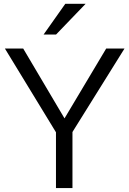

<svg xmlns="http://www.w3.org/2000/svg" viewBox="-20 -958 658 978"><path d="M349.1 0H265.1V-284.2L4.9 -710.9H98.1L308.6 -355L521 -710.9H614.3L349.1 -285.6ZM202.1 -782.2 312.5 -938.5H416L265.6 -782.2Z"/></svg>

Font: RGR Online_21
Style: Regular
Weight: 400
Italic angle: -12°
Designer: vernon adams
Foundry: vernon adams
Version: Version 1.000